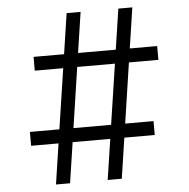

<svg xmlns="http://www.w3.org/2000/svg" viewBox="-58 -877 977 995"><g transform="rotate(-5 430.0 -380.0)"><path d="M82 -223.1H235.4L282.7 -537.1H134.8V-608.9H293.5L325.2 -819.8H397.9L366.2 -608.9H562.5L594.2 -819.8H667L635.3 -608.9H777.8V-537.1H624.5L577.6 -223.1H725.1V-150.9H566.9L535.2 60.1H461.9L493.7 -150.9H297.9L266.1 60.1H192.9L224.6 -150.9H82ZM308.6 -223.1H504.4L551.8 -537.1H355.5Z"/></g></svg>

Font: BIZ UDPMincho
Style: Bold
Weight: 700
Designer: TypeBank Co., Ltd.
Foundry: Morisawa Inc.
Version: Version 1.06